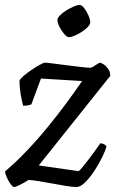

<svg xmlns="http://www.w3.org/2000/svg" viewBox="-27 -752 487 772"><path d="M30.5 0Q24 0 15.3 -12Q6.7 -24 0 -39.5Q-6.6 -55 -6.6 -63Q36.4 -99 80.5 -145.5Q124.6 -191.9 165.9 -242.5Q207.3 -293 242.5 -341Q277.7 -389 303.2 -426.2L137.7 -436.2L99.2 -332.5Q95.4 -330.5 86 -328.6Q76.7 -326.7 66.1 -326.7Q61.1 -344.1 56.3 -372.1Q51.4 -400 51.1 -427Q54.1 -435 68.1 -447Q82.1 -459 99.9 -471Q117.7 -483 133.1 -491.5Q148.5 -500 153.5 -500Q160.5 -500 184.8 -496.9Q209.2 -493.8 240.2 -489.8Q271.2 -485.8 298.1 -482.7Q325 -479.5 336.2 -479.5Q341 -479.5 349 -484.7Q357.1 -489.8 364.7 -494.9Q372.4 -500 375.2 -500Q379 -500 388.6 -494Q398.3 -488 407.3 -476Q416.4 -464 416.4 -447L128.9 -86.8L289.3 -63.8Q294.3 -67.3 305.8 -81.2Q317.3 -95 330.8 -113Q344.3 -131 356.9 -148.1Q369.5 -165.2 376.2 -175.8Q385 -175.8 391.7 -171.9Q398.5 -168 401.3 -163.2Q397.8 -149.1 385.1 -122.4Q372.4 -95.6 354 -67.5Q335.6 -39.3 316.3 -19.7Q297 0 279.7 0Q266.3 0 240 -4.1Q213.7 -8.2 183.2 -14.1Q152.6 -20 126.2 -24.1Q99.9 -28.2 87.2 -28.2Q72.4 -18.2 53.9 -9.1Q35.3 0 30.5 0ZM250.3 -602.5Q242 -602.5 231.1 -615.3Q220.2 -628.1 212.1 -644.2Q204 -660.3 204 -671.7Q204 -680.2 214.6 -690.6Q225.1 -701 240.3 -710.5Q255.5 -719.9 270.1 -726.1Q284.7 -732.2 292.2 -732.2Q301.6 -732.2 311.5 -719.4Q321.5 -706.6 328.6 -690.1Q335.8 -673.6 335.8 -662.2Q335.8 -653.5 325.8 -643.2Q315.9 -632.9 301.2 -623.5Q286.5 -614 272.7 -608.3Q258.9 -602.5 250.3 -602.5Z"/></svg>

Font: Texturina Medium
Style: Italic
Weight: 500
Italic angle: -11°
Designer: Guillermo Torres Carreño
Foundry: Omnibus-Type
Version: Version 1.002